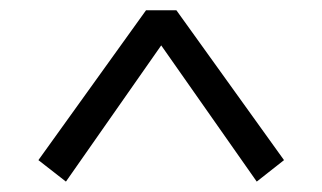

<svg xmlns="http://www.w3.org/2000/svg" viewBox="-20 -742 623 371"><path d="M54.2 -432.6 262.2 -722.2H320.8L528.8 -432.6L476.1 -391.1L291.5 -654.3L107.4 -391.1Z"/></svg>

Font: Duru Sans
Style: Regular
Weight: 400
Designer: Onur Yazõcõgil
Foundry: Onur Yazõcõgil
Version: Version 1.001